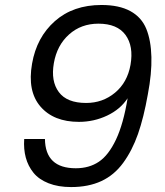

<svg xmlns="http://www.w3.org/2000/svg" viewBox="-20 -757 670 778"><path d="M78.1 -193.8H162.1Q163.6 -75.2 287.1 -75.2Q341.3 -75.2 380.6 -101.6Q419.9 -127.9 450 -191.4Q480 -254.9 497.1 -358.9Q467.8 -314 414.1 -288.6Q360.4 -263.2 299.8 -263.2Q197.3 -263.2 143.8 -325.4Q90.3 -387.7 109.9 -499Q128.4 -606 202.4 -671.4Q276.4 -736.8 391.1 -736.8Q462.9 -736.8 508.3 -711.9Q553.7 -687 572.8 -640.1Q591.8 -593.3 593.5 -526.1Q595.2 -459 579.1 -375Q562.5 -280.8 539.1 -213.9Q515.6 -147 479.2 -97.2Q442.9 -47.4 390.6 -23.2Q338.4 1 268.1 1Q215.8 1 176.8 -14.4Q137.7 -29.8 115.7 -56.9Q93.8 -84 84.5 -118.4Q75.2 -152.8 78.1 -193.8ZM329.1 -339.8Q396 -339.8 446 -381.3Q496.1 -422.9 508.8 -494.1Q522 -569.8 488.5 -615.5Q455.1 -661.1 378.9 -661.1Q308.6 -661.1 259.8 -617.4Q210.9 -573.7 198.2 -501Q185.5 -428.2 218.3 -384Q251 -339.8 329.1 -339.8Z"/></svg>

Font: SVN-Poppins
Style: Italic
Weight: 400
Italic angle: -10°
Designer: Ninad Kale (Devanagari), Jonny Pinhorn (Latin)
Foundry: Indian Type Foundry
Version: Version 3.002 2017